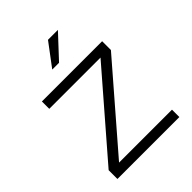

<svg xmlns="http://www.w3.org/2000/svg" viewBox="-210 -847 958 958"><g transform="rotate(-45 269.5 -368.0)"><path d="M208 -616H256L368 -736H298ZM52 0H489V-52H115.5L484 -478V-540H59V-488H420.6L52 -62Z"/></g></svg>

Font: Resamitz
Style: Regular
Weight: 500
Designer: gluk
Foundry: gluk
Version: Version 0.047